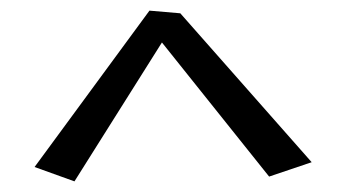

<svg xmlns="http://www.w3.org/2000/svg" viewBox="-20 -720 651 361"><path d="M319 -695 120 -379 45 -406 261 -700ZM566 -415 486 -388 271 -657 319 -695Z"/></svg>

Font: Marhey Light
Style: Regular
Weight: 300
Designer: Nur Syamsi & Bustanul Arifin
Foundry: Namelatype
Version: Version 1.000